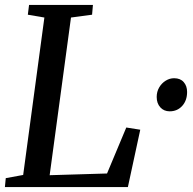

<svg xmlns="http://www.w3.org/2000/svg" viewBox="-24 -763 788 783"><path d="M497.5 0H-4L-0.5 -36.5L70.5 -49.5L157 -691.5L89.5 -703L94.5 -743H355L351.5 -703L265.5 -691.5L178.5 -48.5L412.5 -55.5L491 -243L548 -234ZM686 -444Q711.5 -444 725.2 -428.2Q739 -412.5 739 -388Q739 -353 719 -331Q699 -309 668 -309Q644.5 -309 629.8 -325.2Q615 -341.5 615 -367.5Q615 -389 625.2 -406.5Q635.5 -424 651.8 -434Q668 -444 686 -444Z"/></svg>

Font: Merriweather Text
Style: Italic
Weight: 400
Italic angle: -7.8°
Designer: Eben Sorkin
Foundry: Eben Sorkin
Version: Version 2.100